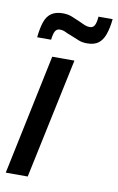

<svg xmlns="http://www.w3.org/2000/svg" viewBox="-82 -754 493 801"><g transform="rotate(10 164.5 -354.0)"><path d="M1 0 108 -510H202L94 0ZM32 -579Q36 -619 45 -645Q54 -671 72.5 -683.5Q91 -696 120 -696Q142 -696 158.5 -689.5Q175 -683 193 -675Q207 -668 218 -663.5Q229 -659 240 -659Q254 -659 260.5 -670.5Q267 -682 269 -708H329Q325 -669 315.5 -642.5Q306 -616 288.5 -603Q271 -590 241 -590Q220 -590 204.5 -596.5Q189 -603 169 -611Q155 -616 144 -621.5Q133 -627 120 -627Q107 -627 100.5 -616Q94 -605 91 -579Z"/></g></svg>

Font: Saira Condensed Medium
Style: Italic
Weight: 500
Width: 3
Italic angle: -12°
Designer: Hector Gatti with collaboration of the Omnibus-Type team
Foundry: Omnibus-Type
Version: Version 1.101